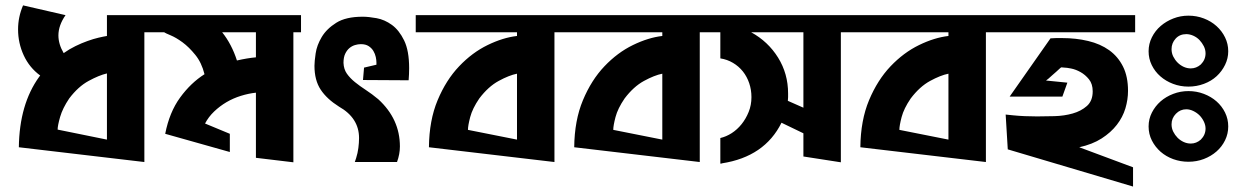

<svg xmlns="http://www.w3.org/2000/svg" viewBox="-20 -600 4596 711"><path d="M376 -83V-328.1Q346.7 -321.3 308.1 -300.3Q269.5 -279.3 236.3 -235.4Q211.9 -199.2 202.6 -167Q193.4 -134.8 193.4 -120.1ZM215.8 -403.3Q236.3 -418 259.3 -429.2Q282.2 -440.4 304.2 -448.2Q326.2 -456.1 344.7 -460.4Q363.3 -464.8 376 -466.8V-543.9H542V-480.5H514.6V0L49.8 -54.7Q51.8 -213.9 125 -315.4L128.9 -320.3Q88.9 -349.6 67.9 -395Q46.9 -440.4 46.9 -491.2Q46.9 -537.1 65.4 -580.1L222.7 -543.9Q196.3 -505.9 196.3 -468.8Q196.3 -436.5 215.8 -403.3Z M1066.4 1 927.7 -15.6V-256.8Q900.4 -253.9 872.1 -245.1Q843.8 -236.3 818.8 -221.7Q793.9 -207 772.9 -187Q752 -167 739.3 -142.6L831.1 -104.5V-37.1L591.8 -104.5Q607.4 -184.6 647 -238.8Q686.5 -293 737.3 -325.2Q726.6 -368.2 703.1 -397Q679.7 -425.8 655.8 -443.4Q631.8 -460.9 611.8 -469.2Q591.8 -477.5 587.9 -480.5H537.1V-543.9H1094.7V-480.5H1066.4ZM857.4 -376Q895.5 -384.8 927.7 -387.7V-480.5H802.7Q837.9 -436.5 857.4 -376Z M1450.2 0H1293.9L1298.8 -14.6Q1304.7 -33.2 1307.1 -52.2Q1309.6 -71.3 1309.6 -88.9Q1309.6 -163.1 1235.4 -205.1Q1190.4 -233.4 1167.5 -268.1Q1144.5 -302.7 1144.5 -356.4Q1144.5 -372.1 1148.9 -402.3Q1153.3 -432.6 1171.4 -462.9Q1189.5 -493.2 1225.1 -515.6Q1260.7 -538.1 1323.2 -538.1Q1344.7 -538.1 1374.5 -532.7Q1404.3 -527.3 1431.2 -507.8Q1458 -488.3 1476.6 -450.2Q1495.1 -412.1 1495.1 -347.7Q1495.1 -336.9 1494.6 -325.2Q1494.1 -313.5 1493.2 -302.7L1324.2 -303.7L1328.1 -349.6L1374 -360.4V-368.2Q1374 -377 1371.6 -388.7Q1369.1 -400.4 1362.8 -411.1Q1356.4 -421.9 1345.2 -429.2Q1334 -436.5 1316.4 -436.5Q1305.7 -436.5 1294.4 -433.1Q1283.2 -429.7 1273.9 -421.9Q1264.6 -414.1 1258.3 -400.9Q1252 -387.7 1252 -367.2Q1252.9 -343.8 1264.6 -327.1Q1276.4 -310.5 1294.4 -295.9Q1312.5 -281.2 1335 -266.6Q1357.4 -252 1380.9 -232.4Q1460.9 -159.2 1460.9 -57.6Q1460.9 -29.3 1450.2 0Z M2061.5 -480.5H2033.2V0L1568.4 -54.7Q1569.3 -154.3 1600.6 -229Q1631.8 -303.7 1680.2 -354.5Q1728.5 -405.3 1785.6 -433.1Q1842.8 -460.9 1894.5 -466.8V-480.5H1519.5V-543.9H2061.5ZM1894.5 -83V-327.1Q1865.2 -321.3 1826.7 -300.3Q1788.1 -279.3 1754.9 -235.4Q1729.5 -198.2 1721.2 -166.5Q1712.9 -134.8 1712.9 -119.1Z M2599.6 -480.5H2571.3V0L2106.4 -54.7Q2107.4 -154.3 2138.7 -229Q2169.9 -303.7 2218.3 -354.5Q2266.6 -405.3 2323.7 -433.1Q2380.9 -460.9 2432.6 -466.8V-480.5H2057.6V-543.9H2599.6ZM2432.6 -83V-327.1Q2403.3 -321.3 2364.7 -300.3Q2326.2 -279.3 2293 -235.4Q2267.6 -198.2 2259.3 -166.5Q2251 -134.8 2251 -119.1Z M3122.1 -480.5H3093.8V1L2955.1 -20.5V-106.4L2874 -145.5Q2811.5 -19.5 2653.3 4.9Q2652.3 5.9 2650.4 5.9H2647.5V-88.9Q2668.9 -93.8 2689.5 -106.9Q2710 -120.1 2726.1 -140.1Q2742.2 -160.2 2752.4 -185.5Q2762.7 -210.9 2762.7 -240.2Q2762.7 -267.6 2754.4 -292Q2746.1 -316.4 2731 -335.4Q2715.8 -354.5 2694.3 -367.2Q2672.9 -379.9 2647.5 -383.8V-480.5H2595.7V-543.9H3122.1ZM2955.1 -201.2V-480.5H2761.7Q2824.2 -446.3 2861.3 -386.7Q2898.4 -327.1 2898.4 -253.9Q2898.4 -247.1 2898.4 -240.2Q2898.4 -233.4 2897.5 -226.6Z M3659.2 -480.5H3630.9V0L3166 -54.7Q3167 -154.3 3198.2 -229Q3229.5 -303.7 3277.8 -354.5Q3326.2 -405.3 3383.3 -433.1Q3440.4 -460.9 3492.2 -466.8V-480.5H3117.2V-543.9H3659.2ZM3492.2 -83V-327.1Q3462.9 -321.3 3424.3 -300.3Q3385.7 -279.3 3352.5 -235.4Q3327.1 -198.2 3318.8 -166.5Q3310.5 -134.8 3310.5 -119.1Z M4175.8 19.5V90.8L3711.9 -46.9L3704.1 -175.8L3732.4 -172.9Q3752 -170.9 3774.4 -169.9Q3796.9 -168.9 3820.3 -168.9Q3849.6 -168.9 3885.3 -169.9Q3920.9 -170.9 3952.1 -179.7Q3983.4 -188.5 4004.9 -207.5Q4026.4 -226.6 4026.4 -261.7Q4026.4 -289.1 4012.7 -306.2Q3999 -323.2 3981.4 -333Q3963.9 -342.8 3946.8 -346.2Q3929.7 -349.6 3921.9 -349.6L3910.2 -350.6Q3909.2 -350.6 3904.3 -346.2Q3899.4 -341.8 3892.1 -335Q3884.8 -328.1 3876.5 -321.3Q3868.2 -314.5 3862.3 -308.6L3853.5 -301.8L3932.6 -293.9L3914.1 -242.2H3718.8L3870.1 -458L3890.6 -459H3913.1Q3964.8 -459 4009.8 -448.2Q4054.7 -437.5 4087.4 -414.1Q4120.1 -390.6 4138.7 -353.5Q4157.2 -316.4 4157.2 -263.7Q4157.2 -231.4 4147.5 -198.7Q4137.7 -166 4115.7 -137.7Q4093.8 -109.4 4059.6 -87.4Q4025.4 -65.4 3976.6 -54.7ZM4183.6 -543.9V-480.5H3654.3V-543.9Z M4380.9 -542Q4411.1 -542 4438 -531.7Q4464.8 -521.5 4484.9 -503.4Q4504.9 -485.4 4516.6 -461.4Q4528.3 -437.5 4528.3 -410.2Q4528.3 -383.8 4516.6 -359.9Q4504.9 -335.9 4485.4 -317.9Q4465.8 -299.8 4438.5 -289.6Q4411.1 -279.3 4380.9 -279.3Q4350.6 -279.3 4323.7 -289.6Q4296.9 -299.8 4276.9 -317.4Q4256.8 -335 4245.1 -358.9Q4233.4 -382.8 4233.4 -410.2Q4233.4 -437.5 4245.6 -461.9Q4257.8 -486.3 4278.3 -503.9Q4298.8 -521.5 4325.2 -531.7Q4351.6 -542 4380.9 -542ZM4426.8 -361.3Q4444.3 -378.9 4444.3 -402.3Q4444.3 -416 4438 -428.7Q4431.6 -441.4 4421.9 -451.7Q4412.1 -461.9 4398.9 -467.8Q4385.7 -473.6 4373 -473.6Q4348.6 -473.6 4333.5 -457Q4318.4 -440.4 4318.4 -418Q4318.4 -403.3 4324.7 -390.6Q4331.1 -377.9 4340.8 -368.2Q4350.6 -358.4 4363.3 -352.5Q4376 -346.7 4389.6 -346.7Q4410.2 -346.7 4426.8 -361.3ZM4380.9 -262.7Q4411.1 -262.7 4438 -252.4Q4464.8 -242.2 4484.9 -224.6Q4504.9 -207 4516.6 -183.1Q4528.3 -159.2 4528.3 -131.8Q4528.3 -104.5 4516.6 -80.6Q4504.9 -56.6 4484.9 -39.1Q4464.8 -21.5 4438 -11.2Q4411.1 -1 4380.9 -1Q4351.6 -1 4324.7 -10.7Q4297.9 -20.5 4277.8 -38.1Q4257.8 -55.7 4245.6 -79.6Q4233.4 -103.5 4233.4 -131.8Q4233.4 -159.2 4245.6 -183.1Q4257.8 -207 4277.8 -224.6Q4297.9 -242.2 4324.7 -252.4Q4351.6 -262.7 4380.9 -262.7ZM4426.8 -83Q4444.3 -100.6 4444.3 -124Q4444.3 -136.7 4438 -149.9Q4431.6 -163.1 4421.9 -172.9Q4412.1 -182.6 4398.9 -189Q4385.7 -195.3 4373 -195.3Q4350.6 -195.3 4334.5 -178.7Q4318.4 -162.1 4318.4 -139.6Q4318.4 -125 4324.7 -112.3Q4331.1 -99.6 4340.8 -89.8Q4350.6 -80.1 4363.3 -74.2Q4376 -68.4 4389.6 -68.4Q4410.2 -68.4 4426.8 -83Z"/></svg>

Font: Shorif Bongobondhu ANSI V2
Style: Regular
Weight: 400
Designer: Shorif Uddin Shishir, Shorif art & Design, e-mail : shorifart@gmail.com, facebook : Shorif2001
Foundry: Lipighor Font Foundry
Version: Designed By Shorif Uddin Shishir | Build By Niladri Shekhar 